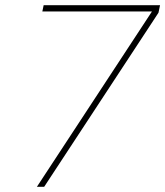

<svg xmlns="http://www.w3.org/2000/svg" viewBox="-20 -719 636 739"><path d="M565 -675H143L148 -699H596L590 -670L150 0H122Z"/></svg>

Font: Prompt Thin
Style: Italic
Weight: 250
Italic angle: -12°
Designer: Katatrad Team
Foundry: CadsonDemak
Version: Version 1.001